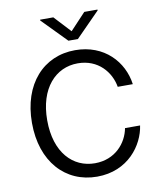

<svg xmlns="http://www.w3.org/2000/svg" viewBox="-101 -1027 941 1117"><g transform="rotate(-10 370.0 -468.5)"><path d="M382 10C566 10 663 -127 679 -240H590C574 -154 503 -69 383 -69C254 -69 152 -171 152 -363C152 -552 253 -659 384 -659C505 -659 575 -572 590 -484H679C661 -618 555 -737 382 -737C196 -737 62 -594 62 -363C62 -134 195 10 382 10ZM213 -942 354 -798H410L552 -942V-947H474L382 -849L291 -947H213Z"/></g></svg>

Font: Wafeq
Style: Regular
Weight: 400
Designer: Rasmus Andersson & Azza Alameddine
Foundry: Google & TypeTogether
Version: Version 3.000;FEAKit 1.0